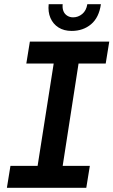

<svg xmlns="http://www.w3.org/2000/svg" viewBox="-20 -899 543 919"><path d="M13 0 30 -105H160L237 -595H106L123 -700H503L486 -595H356L280 -105H410L393 0ZM323 -751Q286 -751 260 -767.5Q234 -784 221.5 -813Q209 -842 213 -879H280Q278 -860 283.5 -846Q289 -832 301.5 -824Q314 -816 330 -816Q354 -816 373.5 -832Q393 -848 398 -879H463Q454 -815 416 -783Q378 -751 323 -751Z"/></svg>

Font: MuseoModerno Thin Medium
Style: Italic
Weight: 500
Italic angle: -9°
Version: Version 1.003